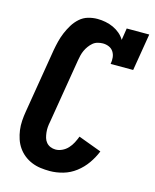

<svg xmlns="http://www.w3.org/2000/svg" viewBox="-113 -820 730 905"><g transform="rotate(15 252.0 -367.5)"><path d="M217 8Q194 8 171.5 5Q149 2 128.5 -6.5Q108 -15 91 -28.5Q74 -42 61.5 -60Q49 -78 42 -99Q35 -120 32 -142Q29 -164 30.5 -187.5Q32 -211 36 -234L88 -548Q92 -570 97.5 -592Q103 -614 112 -635.5Q121 -657 133.5 -677.5Q146 -698 164 -714Q182 -730 204.5 -736.5Q227 -743 250 -743Q270 -743 290 -739Q310 -735 327.5 -727Q345 -719 360 -706.5Q375 -694 385 -677L394 -735H504L474 -554H364Q367 -570 365.5 -585.5Q364 -601 356 -613.5Q348 -626 334 -632Q320 -638 304 -638Q292 -638 279 -634.5Q266 -631 256 -622.5Q246 -614 238 -603Q230 -592 224.5 -580Q219 -568 216 -555.5Q213 -543 211 -531L159 -217Q156 -203 155 -190Q154 -177 155.5 -163.5Q157 -150 160.5 -138Q164 -126 172 -116.5Q180 -107 192 -102Q204 -97 217 -97Q233 -97 249 -104.5Q265 -112 277 -125Q289 -138 297 -153.5Q305 -169 311 -185L424 -143Q411 -111 391 -82.5Q371 -54 343 -32.5Q315 -11 282 -1.5Q249 8 217 8Z"/></g></svg>

Font: Iosevka Slab Extrabold
Style: Italic
Weight: 800
Italic angle: -9°
Monospace: yes
Designer: Belleve Invis
Foundry: Belleve Invis
Version: Version 11.1.0; ttfautohint (v1.8.3)